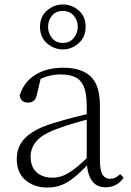

<svg xmlns="http://www.w3.org/2000/svg" viewBox="-20 -825 586 859"><path d="M191 14Q133 14 94 -19Q55 -52 55 -114Q55 -151 71.5 -180.5Q88 -210 125.5 -234Q163 -258 225 -276Q268 -289 312.5 -300.5Q357 -312 397 -321V-297Q357 -287 315.5 -275Q274 -263 237 -249Q170 -225 143.5 -194Q117 -163 117 -125Q117 -78 144 -54Q171 -30 215 -30Q240 -30 263.5 -39.5Q287 -49 316.5 -72Q346 -95 386 -134L392 -89H373Q341 -55 313 -32Q285 -9 256 2.5Q227 14 191 14ZM453 13Q411 13 390.5 -17.5Q370 -48 368 -102V-106V-350Q368 -407 355 -437.5Q342 -468 316 -480Q290 -492 250 -492Q220 -492 190 -483Q160 -474 128 -454L164 -482L145 -402Q141 -382 131 -374Q121 -366 105 -366Q74 -366 68 -397Q85 -456 136 -489Q187 -522 263 -522Q345 -522 386 -482.5Q427 -443 427 -354V-113Q427 -61 439 -43Q451 -25 473 -25Q486 -25 496 -30Q506 -35 518 -46L533 -30Q518 -8 497.5 2.5Q477 13 453 13ZM261 -633Q292 -633 310 -655Q328 -677 328 -705Q328 -734 310 -755Q292 -776 261 -776Q230 -776 212.5 -755Q195 -734 195 -705Q195 -677 212.5 -655Q230 -633 261 -633ZM261 -604Q222 -604 190.5 -631Q159 -658 159 -705Q159 -751 190.5 -778Q222 -805 261 -805Q301 -805 332 -778.5Q363 -752 363 -705Q363 -659 332 -631.5Q301 -604 261 -604Z"/></svg>

Font: Early Summer Mincho VF
Style: Regular
Weight: 250
Designer: GuiWonder
Version: Version 1.002